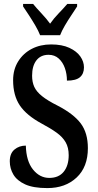

<svg xmlns="http://www.w3.org/2000/svg" viewBox="-20 -951 499 981"><path d="M222 10Q150 10 108.5 -9Q67 -28 48.5 -59Q30 -90 30 -127Q30 -167 54 -187Q78 -207 112 -207Q114 -128 148.5 -85Q183 -42 232 -42Q280 -42 305.5 -73.5Q331 -105 331 -158Q331 -197 315.5 -224Q300 -251 269.5 -273Q239 -295 194 -319Q116 -361 81.5 -412Q47 -463 47 -541Q47 -596 73 -637.5Q99 -679 142.5 -701.5Q186 -724 241 -724Q297 -724 334.5 -706.5Q372 -689 390.5 -662.5Q409 -636 409 -607Q409 -574 388.5 -556.5Q368 -539 322 -539Q322 -573 311.5 -603Q301 -633 280 -652Q259 -671 228 -671Q188 -671 166 -642.5Q144 -614 144 -564Q144 -532 155 -507.5Q166 -483 194.5 -460Q223 -437 275 -411Q356 -369 392.5 -320.5Q429 -272 429 -194Q429 -98 371.5 -44Q314 10 222 10ZM185 -771Q176 -794 160.5 -820.5Q145 -847 128 -873Q111 -899 98 -918V-931H149Q167 -909 192 -882.5Q217 -856 236 -830Q254 -856 279.5 -882.5Q305 -909 324 -931H374V-918Q362 -899 344.5 -873Q327 -847 311.5 -820.5Q296 -794 287 -771Z"/></svg>

Font: Noto Serif Thai ExtraCondensed SemiBold
Style: Regular
Weight: 600
Width: 2
Designer: Monotype Design Team
Foundry: Monotype Imaging Inc.
Version: Version 2.001; ttfautohint (v1.8.4.7-5d5b)